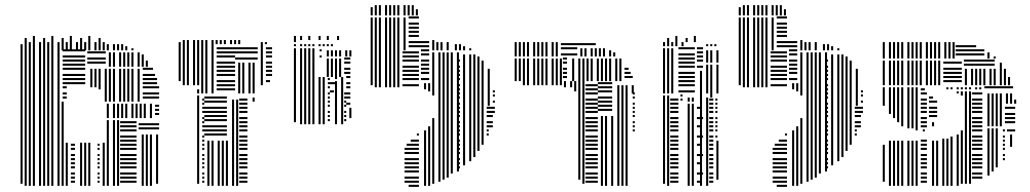

<svg xmlns="http://www.w3.org/2000/svg" viewBox="-20 -724 4012 748"><path d="M68 -8H60V-328H68ZM84 0H76V-328H84ZM100 0H92V-328H100ZM116 0H108V-328H116ZM140 0H132V-328H140ZM156 0H148V-328H156ZM172 0H164V-328H172ZM188 0H180V-328H188ZM212 0H204V-328H212ZM228 0H220V-328H228ZM244 0H236V-168H244ZM272 -12H256V-20H272ZM272 -28H256V-36H272ZM272 -44H256V-52H272ZM272 -68H256V-76H272ZM272 -84H256V-92H272ZM272 -100H256V-108H272ZM272 -116H256V-124H272ZM272 -140H256V-148H272ZM272 -156H256V-164H272ZM300 0H292V-168H300ZM316 0H308V-168H316ZM332 0H324V-168H332ZM368 -12H360V-20H368ZM368 -28H360V-36H368ZM368 -44H360V-52H368ZM368 -68H360V-76H368ZM368 -84H360V-92H368ZM368 -100H360V-108H368ZM368 -116H360V-124H368ZM368 -140H360V-148H368ZM368 -156H360V-164H368ZM388 0H380V-168H388ZM404 0H396V-256H404ZM428 0H420V-256H428ZM444 0H436V-256H444ZM512 -12H448V-20H512ZM512 -28H448V-36H512ZM512 -44H448V-52H512ZM512 -68H448V-76H512ZM512 -84H448V-92H512ZM512 -100H448V-108H512ZM512 -116H448V-124H512ZM512 -140H448V-148H512ZM512 -156H448V-164H512ZM512 -172H448V-180H512ZM512 -188H448V-196H512ZM512 -212H448V-220H512ZM512 -228H448V-236H512ZM512 -244H448V-252H512ZM540 0H532V-200H540ZM556 0H548V-200H556ZM572 0H564V-200H572ZM596 -8H588V-200H596ZM600 -220H520V-228H600ZM600 -236H520V-244H600ZM404 -264H396V-320H404ZM428 -264H420V-320H428ZM444 -264H436V-320H444ZM460 -264H452V-320H460ZM476 -264H468V-320H476ZM500 -264H492V-320H500ZM516 -264H508V-320H516ZM532 -264H524V-320H532ZM548 -264H540V-320H548ZM572 -264H564V-320H572ZM600 -276H584V-284H600ZM600 -292H584V-300H600ZM600 -308H584V-316H600ZM68 -328H60V-528H68ZM84 -328H76V-528H84ZM100 -328H92V-528H100ZM116 -328H108V-528H116ZM140 -328H132V-528H140ZM156 -328H148V-528H156ZM172 -328H164V-528H172ZM188 -328H180V-528H188ZM212 -328H204V-528H212ZM240 -340H224V-348H240ZM240 -356H224V-364H240ZM240 -380H224V-388H240ZM312 -396H224V-404H312ZM312 -412H224V-420H312ZM312 -428H224V-436H312ZM312 -452H224V-460H312ZM312 -468H224V-476H312ZM312 -484H224V-492H312ZM312 -500H224V-508H312ZM312 -524H224V-532H312ZM340 -384H332V-456H340ZM356 -384H348V-456H356ZM372 -376H364V-456H372ZM396 -328H388V-456H396ZM392 -476H320V-484H392ZM392 -492H320V-500H392ZM392 -516H320V-524H392ZM412 -328H404V-456H412ZM428 -328H420V-456H428ZM452 -328H444V-456H452ZM468 -328H460V-456H468ZM484 -328H476V-456H484ZM500 -328H492V-456H500ZM524 -328H516V-456H524ZM600 -340H536V-348H600ZM600 -356H536V-364H600ZM600 -380H536V-388H600ZM592 -396H536V-404H592ZM592 -412H536V-420H592ZM584 -428H536V-436H584ZM576 -452H536V-460H576ZM412 -464H404V-520H412ZM428 -464H420V-520H428ZM452 -464H444V-520H452ZM468 -464H460V-520H468ZM484 -464H476V-520H484ZM500 -464H492V-520H500ZM524 -464H516V-520H524ZM540 -464H532V-512H540ZM556 -464H548V-488H556ZM68 -528H60V-552H68ZM84 -528H76V-552H84ZM100 -528H92V-552H100ZM116 -528H108V-552H116ZM140 -528H132V-552H140ZM156 -528H148V-552H156ZM172 -528H164V-552H172ZM188 -528H180V-552H188ZM212 -528H204V-552H212ZM228 -528H220V-552H228ZM244 -528H236V-552H244ZM260 -528H252V-552H260ZM284 -528H276V-552H284ZM300 -528H292V-552H300ZM316 -528H308V-552H316ZM332 -528H324V-552H332ZM356 -528H348V-552H356ZM372 -528H364V-552H372ZM388 -528H380V-552H388ZM404 -528H396V-552H404ZM428 -528H420V-552H428ZM444 -528H436V-552H444ZM460 -528H452V-552H460ZM476 -528H468V-544H476ZM500 -528H492V-536H500ZM84 -552H76V-560H84ZM100 -552H92V-560H100ZM116 -552H108V-560H116ZM140 -552H132V-560H140ZM156 -552H148V-560H156ZM172 -552H164V-560H172ZM188 -552H180V-560H188ZM212 -552H204V-560H212ZM228 -552H220V-560H228ZM244 -552H236V-560H244ZM260 -552H252V-560H260ZM284 -552H276V-560H284ZM300 -552H292V-560H300ZM316 -552H308V-560H316ZM332 -552H324V-560H332ZM356 -552H348V-560H356ZM372 -552H364V-560H372ZM388 -552H380V-560H388ZM84 -560H76V-576H84ZM116 -560H108V-584H116ZM156 -560H148V-576H156ZM188 -560H180V-584H188ZM228 -560H220V-576H228ZM260 -560H252V-584H260ZM300 -560H292V-576H300ZM332 -560H324V-584H332ZM372 -560H364V-576H372Z M756 -8H748V-352H756ZM776 -12H768V-20H776ZM776 -28H768V-36H776ZM776 -44H768V-52H776ZM776 -68H768V-76H776ZM776 -84H768V-92H776ZM776 -100H768V-108H776ZM776 -116H768V-124H776ZM776 -140H768V-148H776ZM776 -156H768V-164H776ZM776 -172H768V-180H776ZM776 -188H768V-196H776ZM776 -212H768V-220H776ZM776 -228H768V-236H776ZM776 -244H768V-252H776ZM776 -260H768V-268H776ZM776 -284H768V-292H776ZM776 -300H768V-308H776ZM776 -316H768V-324H776ZM776 -332H768V-340H776ZM796 0H788V-176H796ZM812 0H804V-176H812ZM836 0H828V-176H836ZM852 0H844V-176H852ZM868 0H860V-176H868ZM864 -196H776V-204H864ZM864 -212H776V-220H864ZM864 -228H776V-236H864ZM864 -252H776V-260H864ZM864 -268H776V-276H864ZM864 -284H776V-292H864ZM864 -300H776V-308H864ZM864 -324H776V-332H864ZM864 -340H776V-348H864ZM892 0H884V-336H892ZM908 0H900V-336H908ZM944 -12H912V-20H944ZM944 -28H912V-36H944ZM944 -44H912V-52H944ZM944 -68H912V-76H944ZM944 -84H912V-92H944ZM944 -100H912V-108H944ZM944 -116H912V-124H944ZM944 -140H912V-148H944ZM944 -156H912V-164H944ZM944 -172H912V-180H944ZM944 -188H912V-196H944ZM944 -212H912V-220H944ZM944 -228H912V-236H944ZM944 -244H912V-252H944ZM944 -260H912V-268H944ZM944 -284H912V-292H944ZM944 -300H912V-308H944ZM944 -316H912V-324H944ZM944 -332H912V-340H944ZM972 -328H964V-344H972ZM684 -408H676V-552H684ZM700 -392H692V-552H700ZM716 -392H708V-552H716ZM740 -392H732V-552H740ZM756 -360H748V-376H756ZM756 -392H748V-552H756ZM772 -360H764V-552H772ZM788 -360H780V-552H788ZM812 -360H804V-552H812ZM896 -372H824V-380H896ZM896 -388H824V-396H896ZM896 -404H824V-412H896ZM896 -428H824V-436H896ZM896 -444H824V-452H896ZM896 -460H824V-468H896ZM896 -476H824V-484H896ZM896 -500H824V-508H896ZM896 -516H824V-524H896ZM896 -532H824V-540H896ZM916 -360H908V-480H916ZM932 -360H924V-480H932ZM956 -360H948V-480H956ZM972 -360H964V-480H972ZM984 -492H896V-500H984ZM984 -516H896V-524H984ZM984 -532H896V-540H984ZM1004 -392H996V-544H1004ZM1032 -404H1016V-412H1032ZM1040 -428H1016V-436H1040ZM1040 -444H1016V-452H1040ZM1040 -460H1016V-468H1040ZM1040 -476H1016V-484H1040ZM1040 -500H1016V-508H1040ZM1040 -516H1016V-524H1040ZM1040 -532H1016V-540H1040ZM1004 -544H996V-560H1004ZM684 -552H676V-560H684ZM700 -552H692V-568H700ZM716 -552H708V-568H716ZM740 -552H732V-568H740ZM756 -552H748V-568H756ZM772 -552H764V-568H772ZM788 -552H780V-568H788ZM812 -552H804V-568H812ZM828 -552H820V-568H828ZM844 -552H836V-568H844ZM860 -552H852V-568H860ZM884 -552H876V-568H884ZM900 -552H892V-568H900ZM916 -552H908V-568H916ZM1004 -552H996V-560H1004ZM1020 -552H1012V-560H1020Z M1133 -248H1125V-424H1133ZM1157 -240H1149V-424H1157ZM1173 -240H1165V-424H1173ZM1189 -240H1181V-424H1189ZM1205 -240H1197V-424H1205ZM1229 -240H1221V-424H1229ZM1245 -240H1237V-424H1245ZM1265 -252H1257V-260H1265ZM1265 -268H1257V-276H1265ZM1265 -284H1257V-292H1265ZM1265 -308H1257V-316H1265ZM1265 -324H1257V-332H1265ZM1265 -340H1257V-348H1265ZM1265 -356H1257V-364H1265ZM1265 -380H1257V-388H1265ZM1265 -396H1257V-404H1265ZM1265 -412H1257V-420H1265ZM1281 -364H1265V-372H1281ZM1289 -396H1265V-404H1289ZM1293 -240H1285V-408H1293ZM1293 -416H1285V-424H1293ZM1317 -240H1309V-368H1317ZM1329 -252H1321V-260H1329ZM1329 -268H1321V-276H1329ZM1329 -284H1321V-292H1329ZM1329 -308H1321V-316H1329ZM1329 -324H1321V-332H1329ZM1329 -340H1321V-348H1329ZM1329 -356H1321V-364H1329ZM1349 -264H1341V-304H1349ZM1345 -316H1329V-324H1345ZM1345 -340H1329V-348H1345ZM1345 -356H1329V-364H1345ZM1317 -368H1309V-424H1317ZM1345 -380H1329V-388H1345ZM1345 -396H1329V-404H1345ZM1345 -420H1329V-428H1345ZM1133 -424H1125V-536H1133ZM1157 -424H1149V-536H1157ZM1173 -424H1165V-536H1173ZM1189 -424H1181V-536H1189ZM1205 -424H1197V-536H1205ZM1233 -500H1225V-508H1233ZM1233 -524H1225V-532H1233ZM1261 -424H1253V-496H1261ZM1277 -424H1269V-496H1277ZM1293 -424H1285V-496H1293ZM1309 -424H1301V-496H1309ZM1345 -436H1321V-444H1345ZM1345 -452H1321V-460H1345ZM1345 -476H1321V-484H1345ZM1345 -492H1321V-500H1345ZM1261 -504H1253V-528H1261ZM1277 -504H1269V-528H1277ZM1293 -504H1285V-528H1293ZM1309 -504H1301V-528H1309ZM1333 -504H1325V-528H1333ZM1349 -504H1341V-528H1349ZM1133 -544H1125V-552H1133ZM1157 -544H1149V-552H1157ZM1173 -544H1165V-552H1173ZM1189 -544H1181V-552H1189ZM1205 -544H1197V-552H1205ZM1229 -544H1221V-552H1229ZM1245 -544H1237V-552H1245ZM1261 -544H1253V-552H1261ZM1277 -544H1269V-552H1277ZM1133 -560H1125V-584H1133ZM1157 -568H1149V-584H1157ZM1189 -568H1181V-584H1189ZM1229 -568H1221V-584H1229ZM1261 -568H1253V-584H1261ZM1301 -568H1293V-584H1301Z M1432 -392H1424V-528H1432ZM1448 -384H1440V-528H1448ZM1464 -384H1456V-528H1464ZM1488 -384H1480V-528H1488ZM1504 -384H1496V-528H1504ZM1520 -384H1512V-528H1520ZM1536 -384H1528V-528H1536ZM1612 4H1572V-4H1612ZM1612 -12H1556V-20H1612ZM1612 -28H1556V-36H1612ZM1612 -52H1556V-60H1612ZM1612 -68H1556V-76H1612ZM1612 -84H1556V-92H1612ZM1612 -100H1556V-108H1612ZM1612 -124H1556V-132H1612ZM1612 -140H1556V-148H1612ZM1612 -156H1564V-164H1612ZM1612 -172H1580V-180H1612ZM1612 -196H1604V-204H1612ZM1612 -388H1548V-396H1612ZM1612 -412H1548V-420H1612ZM1612 -428H1548V-436H1612ZM1612 -444H1548V-452H1612ZM1612 -460H1548V-468H1612ZM1612 -484H1548V-492H1612ZM1612 -500H1548V-508H1612ZM1612 -516H1548V-524H1612ZM1640 0H1632V-216H1640ZM1640 -376H1632V-400H1640ZM1656 0H1648V-232H1656ZM1656 -368H1648V-400H1656ZM1652 -412H1620V-420H1652ZM1652 -436H1620V-444H1652ZM1652 -452H1620V-460H1652ZM1652 -468H1620V-476H1652ZM1652 -484H1620V-492H1652ZM1652 -508H1620V-516H1652ZM1652 -524H1620V-532H1652ZM1672 -8H1664V-264H1672ZM1672 -352H1664V-488H1672ZM1696 -16H1688V-488H1696ZM1712 -24H1704V-488H1712ZM1728 -32H1720V-488H1728ZM1744 -48H1736V-488H1744ZM1768 -56H1760V-488H1768ZM1772 -68H1764V-76H1772ZM1772 -84H1764V-92H1772ZM1772 -100H1764V-108H1772ZM1772 -124H1764V-132H1772ZM1772 -140H1764V-148H1772ZM1772 -156H1764V-164H1772ZM1772 -172H1764V-180H1772ZM1772 -196H1764V-204H1772ZM1772 -212H1764V-220H1772ZM1772 -228H1764V-236H1772ZM1772 -244H1764V-252H1772ZM1772 -268H1764V-276H1772ZM1772 -284H1764V-292H1772ZM1772 -300H1764V-308H1772ZM1772 -316H1764V-324H1772ZM1772 -340H1764V-348H1772ZM1772 -356H1764V-364H1772ZM1772 -372H1764V-380H1772ZM1772 -388H1764V-396H1772ZM1772 -412H1764V-420H1772ZM1772 -428H1764V-436H1772ZM1772 -444H1764V-452H1772ZM1772 -460H1764V-468H1772ZM1772 -484H1764V-492H1772ZM1672 -488H1664V-520H1672ZM1696 -488H1688V-520H1696ZM1712 -488H1704V-520H1712ZM1728 -488H1720V-520H1728ZM1744 -488H1736V-520H1744ZM1768 -488H1760V-520H1768ZM1792 -80H1784V-312H1792ZM1816 -96H1808V-312H1816ZM1832 -112H1824V-312H1832ZM1848 -136H1840V-312H1848ZM1864 -160H1856V-312H1864ZM1884 -196H1876V-204H1884ZM1884 -212H1876V-220H1884ZM1900 -228H1876V-236H1900ZM1900 -244H1876V-252H1900ZM1900 -268H1876V-276H1900ZM1900 -284H1876V-292H1900ZM1900 -300H1876V-308H1900ZM1908 -284H1900V-292H1908ZM1908 -300H1900V-308H1908ZM1792 -312H1784V-464H1792ZM1816 -312H1808V-464H1816ZM1832 -312H1824V-464H1832ZM1848 -312H1840V-464H1848ZM1864 -312H1856V-464H1864ZM1888 -312H1880V-456H1888ZM1908 -324H1900V-332H1908ZM1908 -348H1900V-356H1908ZM1908 -364H1900V-372H1908ZM1792 -464H1784V-512H1792ZM1816 -464H1808V-512H1816ZM1832 -464H1824V-512H1832ZM1848 -464H1840V-504H1848ZM1864 -464H1856V-488H1864ZM1432 -528H1424V-656H1432ZM1448 -528H1440V-656H1448ZM1464 -528H1456V-656H1464ZM1488 -528H1480V-656H1488ZM1504 -528H1496V-656H1504ZM1520 -528H1512V-656H1520ZM1536 -528H1528V-656H1536ZM1560 -528H1552V-656H1560ZM1652 -540H1572V-548H1652ZM1652 -556H1572V-564H1652ZM1612 -580H1572V-588H1612ZM1612 -596H1572V-604H1612ZM1612 -612H1572V-620H1612ZM1612 -628H1572V-636H1612ZM1612 -652H1572V-660H1612ZM1672 -528H1664V-568H1672ZM1688 -528H1680V-560H1688ZM1704 -528H1696V-560H1704ZM1728 -528H1720V-560H1728ZM1760 -528H1752V-552H1760ZM1776 -528H1768V-552H1776ZM1792 -528H1784V-544H1792ZM1816 -528H1808V-536H1816ZM1432 -664H1424V-696H1432ZM1448 -664H1440V-704H1448ZM1464 -664H1456V-704H1464ZM1488 -664H1480V-704H1488ZM1504 -664H1496V-704H1504ZM1520 -664H1512V-704H1520ZM1536 -664H1528V-704H1536ZM1560 -664H1552V-704H1560ZM1576 -664H1568V-704H1576ZM1592 -664H1584V-704H1592ZM1608 -664H1600V-688H1608Z M1993 -408H1985V-424H1993ZM2025 -392H2017V-408H2025ZM2041 -392H2033V-408H2041ZM2065 -392H2057V-408H2065ZM2081 -392H2073V-408H2081ZM2097 -392H2089V-408H2097ZM2113 -392H2105V-408H2113ZM2137 -392H2129V-408H2137ZM2153 -392H2145V-408H2153ZM2169 -392H2161V-408H2169ZM2185 -384H2177V-408H2185ZM2209 -384H2201V-408H2209ZM2225 -368H2217V-408H2225ZM2241 -24H2233V-408H2241ZM2257 -8H2249V-408H2257ZM2309 -12H2261V-20H2309ZM2309 -28H2261V-36H2309ZM2309 -44H2261V-52H2309ZM2309 -68H2261V-76H2309ZM2309 -84H2261V-92H2309ZM2309 -100H2261V-108H2309ZM2309 -116H2261V-124H2309ZM2309 -140H2261V-148H2309ZM2309 -156H2261V-164H2309ZM2309 -172H2261V-180H2309ZM2309 -188H2261V-196H2309ZM2309 -212H2261V-220H2309ZM2309 -228H2261V-236H2309ZM2309 -244H2261V-252H2309ZM2309 -260H2261V-268H2309ZM2309 -284H2261V-292H2309ZM2309 -300H2261V-308H2309ZM2309 -316H2261V-324H2309ZM2309 -332H2261V-340H2309ZM2309 -356H2261V-364H2309ZM2309 -372H2261V-380H2309ZM2309 -388H2261V-396H2309ZM2329 0H2321V-272H2329ZM2345 0H2337V-272H2345ZM2369 0H2361V-272H2369ZM2365 -292H2309V-300H2365ZM2365 -308H2309V-316H2365ZM2365 -324H2309V-332H2365ZM2365 -340H2309V-348H2365ZM2365 -364H2309V-372H2365ZM2365 -380H2309V-388H2365ZM2365 -396H2309V-404H2365ZM2393 0H2385V-232H2393ZM2409 0H2401V-232H2409ZM2425 0H2417V-232H2425ZM2453 -212H2445V-220H2453ZM2453 -228H2445V-236H2453ZM2393 -232H2385V-360H2393ZM2409 -232H2401V-360H2409ZM2425 -232H2417V-360H2425ZM2453 -244H2445V-252H2453ZM2453 -268H2445V-276H2453ZM2453 -284H2445V-292H2453ZM2453 -300H2445V-308H2453ZM2453 -316H2445V-324H2453ZM2453 -340H2445V-348H2453ZM2453 -356H2445V-364H2453ZM2393 -360H2385V-392H2393ZM2409 -360H2401V-392H2409ZM2425 -360H2417V-392H2425ZM2449 -360H2441V-392H2449ZM1993 -408H1985V-496H1993ZM2009 -408H2001V-496H2009ZM2025 -408H2017V-496H2025ZM2041 -408H2033V-496H2041ZM2065 -408H2057V-496H2065ZM2081 -408H2073V-496H2081ZM2097 -408H2089V-496H2097ZM2113 -408H2105V-496H2113ZM2137 -408H2129V-496H2137ZM2153 -408H2145V-496H2153ZM2169 -408H2161V-496H2169ZM2189 -420H2173V-428H2189ZM2189 -436H2173V-444H2189ZM2189 -452H2173V-460H2189ZM2189 -476H2173V-484H2189ZM2189 -492H2173V-500H2189ZM2217 -408H2209V-496H2217ZM2241 -408H2233V-496H2241ZM2257 -408H2249V-496H2257ZM2273 -408H2265V-496H2273ZM2289 -408H2281V-496H2289ZM2313 -408H2305V-496H2313ZM2329 -408H2321V-496H2329ZM2345 -408H2337V-496H2345ZM2361 -408H2353V-496H2361ZM2385 -408H2377V-496H2385ZM2401 -408H2393V-496H2401ZM2445 -420H2413V-428H2445ZM2437 -436H2413V-444H2437ZM2429 -452H2413V-460H2429ZM1993 -504H1985V-560H1993ZM2009 -504H2001V-560H2009ZM2025 -504H2017V-560H2025ZM2041 -504H2033V-560H2041ZM2065 -504H2057V-560H2065ZM2081 -504H2073V-560H2081ZM2097 -504H2089V-560H2097ZM2113 -504H2105V-560H2113ZM2137 -504H2129V-560H2137ZM2153 -504H2145V-560H2153ZM2229 -508H2165V-516H2229ZM2229 -532H2165V-540H2229ZM2229 -548H2165V-556H2229ZM2249 -504H2241V-536H2249ZM2265 -504H2257V-536H2265ZM2289 -504H2281V-536H2289ZM2305 -504H2297V-536H2305ZM2321 -504H2313V-536H2321ZM2337 -504H2329V-536H2337ZM2361 -504H2353V-528H2361ZM2377 -504H2369V-520H2377ZM2301 -548H2229V-556H2301Z M2571 -8H2563V-352H2571ZM2587 0H2579V-352H2587ZM2623 -12H2591V-20H2623ZM2623 -28H2591V-36H2623ZM2623 -44H2591V-52H2623ZM2623 -68H2591V-76H2623ZM2623 -84H2591V-92H2623ZM2623 -100H2591V-108H2623ZM2623 -116H2591V-124H2623ZM2623 -140H2591V-148H2623ZM2623 -156H2591V-164H2623ZM2623 -172H2591V-180H2623ZM2623 -188H2591V-196H2623ZM2623 -212H2591V-220H2623ZM2623 -228H2591V-236H2623ZM2623 -244H2591V-252H2623ZM2623 -260H2591V-268H2623ZM2623 -284H2591V-292H2623ZM2623 -300H2591V-308H2623ZM2623 -316H2591V-324H2623ZM2623 -332H2591V-340H2623ZM2639 -332H2631V-340H2639ZM2639 -348H2631V-356H2639ZM2667 0H2659V-320H2667ZM2683 0H2675V-320H2683ZM2711 -12H2695V-20H2711ZM2719 -44H2695V-52H2719ZM2711 -84H2695V-92H2711ZM2719 -116H2695V-124H2719ZM2711 -156H2695V-164H2711ZM2719 -188H2695V-196H2719ZM2711 -228H2695V-236H2711ZM2719 -260H2695V-268H2719ZM2711 -300H2695V-308H2711ZM2667 -328H2659V-344H2667ZM2683 -328H2675V-344H2683ZM2715 0H2707V-344H2715ZM2739 0H2731V-344H2739ZM2759 -12H2743V-20H2759ZM2759 -28H2743V-36H2759ZM2759 -44H2743V-52H2759ZM2759 -68H2743V-76H2759ZM2759 -84H2743V-92H2759ZM2759 -100H2743V-108H2759ZM2759 -116H2743V-124H2759ZM2759 -140H2743V-148H2759ZM2759 -156H2743V-164H2759ZM2759 -172H2743V-180H2759ZM2759 -188H2743V-196H2759ZM2759 -212H2743V-220H2759ZM2759 -228H2743V-236H2759ZM2759 -244H2743V-252H2759ZM2759 -260H2743V-268H2759ZM2759 -284H2743V-292H2759ZM2759 -300H2743V-308H2759ZM2759 -316H2743V-324H2759ZM2759 -332H2743V-340H2759ZM2779 -24H2771V-176H2779ZM2775 -188H2767V-196H2775ZM2775 -212H2767V-220H2775ZM2775 -228H2767V-236H2775ZM2775 -244H2767V-252H2775ZM2775 -260H2767V-268H2775ZM2775 -284H2767V-292H2775ZM2775 -300H2767V-308H2775ZM2775 -316H2767V-324H2775ZM2775 -332H2767V-340H2775ZM2715 -344H2707V-368H2715ZM2755 -344H2747V-360H2755ZM2715 -352H2707V-376H2715ZM2755 -352H2747V-368H2755ZM2571 -360H2563V-536H2571ZM2587 -360H2579V-536H2587ZM2603 -360H2595V-536H2603ZM2687 -364H2623V-372H2687ZM2687 -388H2623V-396H2687ZM2687 -404H2623V-412H2687ZM2687 -420H2623V-428H2687ZM2687 -436H2623V-444H2687ZM2687 -460H2623V-468H2687ZM2687 -476H2623V-484H2687ZM2687 -492H2623V-500H2687ZM2687 -508H2623V-516H2687ZM2687 -532H2623V-540H2687ZM2715 -360H2707V-448H2715ZM2719 -460H2695V-468H2719ZM2719 -484H2695V-492H2719ZM2719 -500H2695V-508H2719ZM2719 -516H2695V-524H2719ZM2719 -532H2695V-540H2719ZM2739 -360H2731V-472H2739ZM2755 -360H2747V-472H2755ZM2779 -360H2771V-472H2779ZM2739 -480H2731V-528H2739ZM2755 -480H2747V-528H2755ZM2779 -480H2771V-528H2779ZM2571 -544H2563V-560H2571ZM2587 -544H2579V-560H2587ZM2603 -544H2595V-560H2603ZM2619 -544H2611V-560H2619ZM2643 -544H2635V-560H2643ZM2739 -544H2731V-552H2739ZM2755 -544H2747V-552H2755ZM2771 -544H2763V-552H2771ZM2587 -560H2579V-576H2587ZM2619 -560H2611V-584H2619ZM2659 -560H2651V-576H2659ZM2691 -560H2683V-584H2691Z M2866 -392H2858V-528H2866ZM2882 -384H2874V-528H2882ZM2898 -384H2890V-528H2898ZM2922 -384H2914V-528H2922ZM2938 -384H2930V-528H2938ZM2954 -384H2946V-528H2954ZM2970 -384H2962V-528H2970ZM3046 4H3006V-4H3046ZM3046 -12H2990V-20H3046ZM3046 -28H2990V-36H3046ZM3046 -52H2990V-60H3046ZM3046 -68H2990V-76H3046ZM3046 -84H2990V-92H3046ZM3046 -100H2990V-108H3046ZM3046 -124H2990V-132H3046ZM3046 -140H2990V-148H3046ZM3046 -156H2998V-164H3046ZM3046 -172H3014V-180H3046ZM3046 -196H3038V-204H3046ZM3046 -388H2982V-396H3046ZM3046 -412H2982V-420H3046ZM3046 -428H2982V-436H3046ZM3046 -444H2982V-452H3046ZM3046 -460H2982V-468H3046ZM3046 -484H2982V-492H3046ZM3046 -500H2982V-508H3046ZM3046 -516H2982V-524H3046ZM3074 0H3066V-216H3074ZM3074 -376H3066V-400H3074ZM3090 0H3082V-232H3090ZM3090 -368H3082V-400H3090ZM3086 -412H3054V-420H3086ZM3086 -436H3054V-444H3086ZM3086 -452H3054V-460H3086ZM3086 -468H3054V-476H3086ZM3086 -484H3054V-492H3086ZM3086 -508H3054V-516H3086ZM3086 -524H3054V-532H3086ZM3106 -8H3098V-264H3106ZM3106 -352H3098V-488H3106ZM3130 -16H3122V-488H3130ZM3146 -24H3138V-488H3146ZM3162 -32H3154V-488H3162ZM3178 -48H3170V-488H3178ZM3202 -56H3194V-488H3202ZM3206 -68H3198V-76H3206ZM3206 -84H3198V-92H3206ZM3206 -100H3198V-108H3206ZM3206 -124H3198V-132H3206ZM3206 -140H3198V-148H3206ZM3206 -156H3198V-164H3206ZM3206 -172H3198V-180H3206ZM3206 -196H3198V-204H3206ZM3206 -212H3198V-220H3206ZM3206 -228H3198V-236H3206ZM3206 -244H3198V-252H3206ZM3206 -268H3198V-276H3206ZM3206 -284H3198V-292H3206ZM3206 -300H3198V-308H3206ZM3206 -316H3198V-324H3206ZM3206 -340H3198V-348H3206ZM3206 -356H3198V-364H3206ZM3206 -372H3198V-380H3206ZM3206 -388H3198V-396H3206ZM3206 -412H3198V-420H3206ZM3206 -428H3198V-436H3206ZM3206 -444H3198V-452H3206ZM3206 -460H3198V-468H3206ZM3206 -484H3198V-492H3206ZM3106 -488H3098V-520H3106ZM3130 -488H3122V-520H3130ZM3146 -488H3138V-520H3146ZM3162 -488H3154V-520H3162ZM3178 -488H3170V-520H3178ZM3202 -488H3194V-520H3202ZM3226 -80H3218V-312H3226ZM3250 -96H3242V-312H3250ZM3266 -112H3258V-312H3266ZM3282 -136H3274V-312H3282ZM3298 -160H3290V-312H3298ZM3318 -196H3310V-204H3318ZM3318 -212H3310V-220H3318ZM3334 -228H3310V-236H3334ZM3334 -244H3310V-252H3334ZM3334 -268H3310V-276H3334ZM3334 -284H3310V-292H3334ZM3334 -300H3310V-308H3334ZM3342 -284H3334V-292H3342ZM3342 -300H3334V-308H3342ZM3226 -312H3218V-464H3226ZM3250 -312H3242V-464H3250ZM3266 -312H3258V-464H3266ZM3282 -312H3274V-464H3282ZM3298 -312H3290V-464H3298ZM3322 -312H3314V-456H3322ZM3342 -324H3334V-332H3342ZM3342 -348H3334V-356H3342ZM3342 -364H3334V-372H3342ZM3226 -464H3218V-512H3226ZM3250 -464H3242V-512H3250ZM3266 -464H3258V-512H3266ZM3282 -464H3274V-504H3282ZM3298 -464H3290V-488H3298ZM2866 -528H2858V-656H2866ZM2882 -528H2874V-656H2882ZM2898 -528H2890V-656H2898ZM2922 -528H2914V-656H2922ZM2938 -528H2930V-656H2938ZM2954 -528H2946V-656H2954ZM2970 -528H2962V-656H2970ZM2994 -528H2986V-656H2994ZM3086 -540H3006V-548H3086ZM3086 -556H3006V-564H3086ZM3046 -580H3006V-588H3046ZM3046 -596H3006V-604H3046ZM3046 -612H3006V-620H3046ZM3046 -628H3006V-636H3046ZM3046 -652H3006V-660H3046ZM3106 -528H3098V-568H3106ZM3122 -528H3114V-560H3122ZM3138 -528H3130V-560H3138ZM3162 -528H3154V-560H3162ZM3194 -528H3186V-552H3194ZM3210 -528H3202V-552H3210ZM3226 -528H3218V-544H3226ZM3250 -528H3242V-536H3250ZM2866 -664H2858V-696H2866ZM2882 -664H2874V-704H2882ZM2898 -664H2890V-704H2898ZM2922 -664H2914V-704H2922ZM2938 -664H2930V-704H2938ZM2954 -664H2946V-704H2954ZM2970 -664H2962V-704H2970ZM2994 -664H2986V-704H2994ZM3010 -664H3002V-704H3010ZM3026 -664H3018V-704H3026ZM3042 -664H3034V-688H3042Z M3427 -16H3419V-160H3427ZM3427 -312H3419V-384H3427ZM3451 0H3443V-176H3451ZM3451 -280H3443V-384H3451ZM3467 0H3459V-176H3467ZM3467 -264H3459V-384H3467ZM3483 0H3475V-176H3483ZM3483 -248H3475V-384H3483ZM3499 0H3491V-176H3499ZM3499 -232H3491V-384H3499ZM3523 0H3515V-176H3523ZM3523 -224H3515V-384H3523ZM3539 0H3531V-176H3539ZM3539 -224H3531V-384H3539ZM3555 0H3547V-176H3555ZM3555 -216H3547V-384H3555ZM3591 -12H3567V-20H3591ZM3591 -28H3567V-36H3591ZM3591 -44H3567V-52H3591ZM3591 -68H3567V-76H3591ZM3591 -84H3567V-92H3591ZM3591 -100H3567V-108H3591ZM3591 -116H3567V-124H3591ZM3591 -140H3567V-148H3591ZM3591 -156H3567V-164H3591ZM3591 -172H3567V-180H3591ZM3583 -212H3575V-220H3583ZM3591 -228H3567V-236H3591ZM3591 -244H3567V-252H3591ZM3591 -260H3567V-268H3591ZM3591 -284H3567V-292H3591ZM3591 -300H3567V-308H3591ZM3591 -316H3567V-324H3591ZM3591 -332H3567V-340H3591ZM3591 -356H3567V-364H3591ZM3583 -372H3567V-380H3583ZM3619 0H3611V-176H3619ZM3619 -232H3611V-248H3619ZM3635 0H3627V-176H3635ZM3631 -268H3599V-276H3631ZM3631 -284H3599V-292H3631ZM3631 -300H3599V-308H3631ZM3631 -324H3599V-332H3631ZM3615 -340H3599V-348H3615ZM3659 0H3651V-184H3659ZM3675 0H3667V-184H3675ZM3691 0H3683V-192H3691ZM3715 0H3707V-200H3715ZM3715 -360H3707V-368H3715ZM3731 -8H3723V-216H3731ZM3731 -352H3723V-368H3731ZM3747 -8H3739V-368H3747ZM3763 -8H3755V-368H3763ZM3807 -28H3767V-36H3807ZM3807 -44H3767V-52H3807ZM3807 -68H3767V-76H3807ZM3807 -84H3767V-92H3807ZM3807 -100H3767V-108H3807ZM3807 -116H3767V-124H3807ZM3807 -140H3767V-148H3807ZM3807 -156H3767V-164H3807ZM3807 -172H3767V-180H3807ZM3807 -188H3767V-196H3807ZM3807 -212H3767V-220H3807ZM3807 -228H3767V-236H3807ZM3807 -244H3767V-252H3807ZM3807 -260H3767V-268H3807ZM3807 -284H3767V-292H3807ZM3807 -300H3767V-308H3807ZM3807 -316H3767V-324H3807ZM3807 -332H3767V-340H3807ZM3807 -356H3767V-364H3807ZM3675 -376H3667V-384H3675ZM3691 -376H3683V-384H3691ZM3715 -376H3707V-384H3715ZM3731 -376H3723V-384H3731ZM3747 -376H3739V-384H3747ZM3763 -376H3755V-384H3763ZM3787 -376H3779V-384H3787ZM3803 -376H3795V-384H3803ZM3835 -40H3827V-224H3835ZM3851 -56H3843V-224H3851ZM3867 -72H3859V-224H3867ZM3895 -100H3887V-108H3895ZM3895 -116H3887V-124H3895ZM3895 -140H3887V-148H3895ZM3895 -156H3887V-164H3895ZM3895 -172H3887V-180H3895ZM3895 -188H3887V-196H3895ZM3895 -212H3887V-220H3895ZM3923 -152H3915V-200H3923ZM3935 -212H3903V-220H3935ZM3835 -232H3827V-320H3835ZM3851 -232H3843V-320H3851ZM3867 -232H3859V-320H3867ZM3883 -232H3875V-320H3883ZM3935 -244H3895V-252H3935ZM3935 -260H3895V-268H3935ZM3935 -276H3895V-284H3935ZM3935 -300H3895V-308H3935ZM3835 -320H3827V-360H3835ZM3851 -320H3843V-360H3851ZM3867 -320H3859V-360H3867ZM3883 -320H3875V-360H3883ZM3907 -320H3899V-360H3907ZM3923 -320H3915V-360H3923ZM3939 -320H3931V-336H3939ZM3927 -380H3815V-388H3927ZM3427 -392H3419V-488H3427ZM3451 -392H3443V-488H3451ZM3467 -392H3459V-488H3467ZM3483 -392H3475V-488H3483ZM3499 -392H3491V-488H3499ZM3523 -392H3515V-488H3523ZM3539 -392H3531V-488H3539ZM3555 -392H3547V-488H3555ZM3571 -392H3563V-488H3571ZM3595 -392H3587V-488H3595ZM3611 -392H3603V-488H3611ZM3627 -392H3619V-488H3627ZM3643 -392H3635V-488H3643ZM3727 -404H3655V-412H3727ZM3727 -420H3655V-428H3727ZM3727 -436H3655V-444H3727ZM3727 -452H3655V-460H3727ZM3727 -476H3655V-484H3727ZM3747 -392H3739V-456H3747ZM3771 -392H3763V-456H3771ZM3787 -392H3779V-456H3787ZM3803 -392H3795V-456H3803ZM3819 -392H3811V-456H3819ZM3843 -392H3835V-456H3843ZM3859 -392H3851V-456H3859ZM3855 -468H3735V-476H3855ZM3855 -484H3735V-492H3855ZM3883 -392H3875V-480H3883ZM3899 -392H3891V-456H3899ZM3915 -392H3907V-424H3915ZM3427 -496H3419V-560H3427ZM3451 -496H3443V-560H3451ZM3467 -496H3459V-560H3467ZM3483 -496H3475V-560H3483ZM3499 -496H3491V-560H3499ZM3523 -496H3515V-560H3523ZM3539 -496H3531V-560H3539ZM3555 -496H3547V-560H3555ZM3571 -496H3563V-560H3571ZM3595 -496H3587V-560H3595ZM3611 -496H3603V-560H3611ZM3627 -496H3619V-560H3627ZM3643 -496H3635V-560H3643ZM3667 -496H3659V-560H3667ZM3683 -496H3675V-560H3683ZM3699 -496H3691V-560H3699ZM3815 -508H3703V-516H3815ZM3815 -524H3703V-532H3815ZM3783 -540H3703V-548H3783ZM3835 -496H3827V-520H3835ZM3859 -496H3851V-504H3859Z"/></svg>

Font: Rubik Lines
Style: Regular
Weight: 400
Designer: Hubert and Fischer, NaN
Foundry: Hubert and Fischer, NaN
Version: Version 2.201